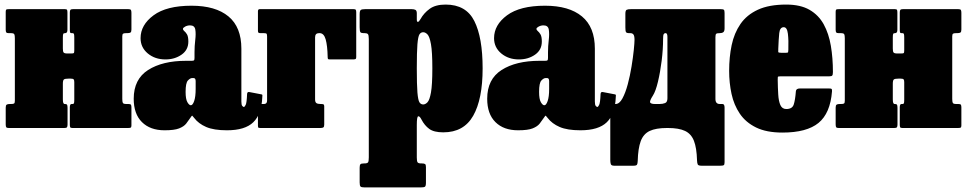

<svg xmlns="http://www.w3.org/2000/svg" viewBox="-20 -560 4231 840"><path d="M515 -127.5Q515 -114.5 517.5 -109.8Q520 -105 533 -105H542Q550.5 -105 552.8 -101.8Q555 -98.5 555 -90V-11Q555 -3 551.5 -1.5Q548 0 539.5 0H296.5Q288.5 0 287 -3.8Q285.5 -7.5 285.5 -15.5V-90.5Q285.5 -105 293 -105H297.5Q302 -105 303.5 -108.2Q305 -111.5 305 -124.5V-200.5Q305 -209.5 302.2 -212.8Q299.5 -216 289.5 -216H279.5Q264.5 -216 259.8 -212.5Q255 -209 255 -193V-125.5Q255 -105 262.5 -105H264.5Q271 -105 273.2 -102Q275.5 -99 275.5 -88V-15Q275.5 -6 272.8 -3Q270 0 261.5 0H19Q10 0 7.5 -3.2Q5 -6.5 5 -16V-89Q5 -99.5 9.2 -102.2Q13.5 -105 23 -105H28Q38 -105 41.5 -107.2Q45 -109.5 45 -119V-392.5Q45 -405.5 42.5 -410.2Q40 -415 27 -415H18Q10 -415 7.5 -418.2Q5 -421.5 5 -430V-509Q5 -517.5 8.8 -518.8Q12.5 -520 20.5 -520H264Q272 -520 273.5 -516.5Q275 -513 275 -504.5V-429.5Q275 -415 265 -415H264.5Q258.5 -415 256.8 -411.8Q255 -408.5 255 -395.5V-347.5Q255 -335 258.2 -330.5Q261.5 -326 275 -326H290Q301.5 -326 303.2 -328Q305 -330 305 -341V-394.5Q305 -406 303.8 -410.5Q302.5 -415 296.5 -415H293Q288 -415 286.8 -418Q285.5 -421 285.5 -432V-505Q285.5 -514 288.2 -517Q291 -520 299.5 -520H541Q550 -520 552.5 -516.8Q555 -513.5 555 -504V-431Q555 -420.5 551 -417.8Q547 -415 537 -415H532Q522.5 -415 518.8 -412.8Q515 -410.5 515 -401Z M565 -128Q565 -213.5 628 -253.8Q691 -294 794 -294H818Q826.5 -294 828.8 -296Q831 -298 831 -307V-332Q831 -358 834.2 -385Q837.5 -412 834.5 -430.5Q831.5 -449 811.5 -449Q800 -449 790.2 -443.8Q780.5 -438.5 780.5 -434Q780.5 -428.5 786.2 -424Q792 -419.5 798 -409.8Q804 -400 804 -378Q804 -341.5 774.2 -320.8Q744.5 -300 704 -300Q658 -300 626.5 -326.2Q595 -352.5 595 -393Q595 -451 651.8 -493Q708.5 -535 818 -535Q923 -535 979.5 -488.2Q1036 -441.5 1036 -347V-116Q1036 -101 1040 -96.5Q1044 -92 1047 -92Q1050 -92 1054.8 -101Q1059.5 -110 1061 -148.5Q1061.5 -160 1072.5 -157L1124.5 -147Q1128.5 -146 1128 -143.2Q1127.5 -140.5 1127.5 -135Q1124.5 -60.5 1088.2 -25.2Q1052 10 973 10H972.5Q915.5 10 882 -4.5Q848.5 -19 829.5 -44Q823.5 -51.5 821.5 -53.5Q819.5 -55.5 813.5 -45.5Q804.5 -32 794.5 -19.2Q784.5 -6.5 763.5 1.8Q742.5 10 700 10Q637 10 601 -25.8Q565 -61.5 565 -128ZM792 -158Q792 -126.5 799.8 -113Q807.5 -99.5 815 -99.5Q823 -99.5 829.5 -118Q836 -136.5 836 -171V-205Q836 -218.5 827 -218.5H820.5Q812 -218.5 802 -207.8Q792 -197 792 -158Z M1134 -415H1120.5Q1113.5 -415 1111 -416.8Q1108.5 -418.5 1108.5 -426V-510.5Q1108.5 -520 1116 -520H1526.5Q1534.5 -520 1536.5 -517Q1538.5 -514 1538.5 -505.5V-310Q1538.5 -303 1535 -301.5Q1531.5 -300 1524.5 -300H1423.5Q1416 -300 1414.8 -302.5Q1413.5 -305 1413.5 -312Q1412.5 -360.5 1404.8 -387.8Q1397 -415 1378.5 -415H1375.5Q1358.5 -415 1358.5 -396.5V-125Q1358.5 -113 1364.2 -109Q1370 -105 1382.5 -105H1384.5Q1391.5 -105 1395 -103.5Q1398.5 -102 1398.5 -95V-15Q1398.5 -5.5 1394.8 -2.8Q1391 0 1382 0H1121Q1113.5 0 1111 -1.2Q1108.5 -2.5 1108.5 -10V-96Q1108.5 -102.5 1112 -103.8Q1115.5 -105 1122 -105H1135Q1148.5 -105 1148.5 -120V-400Q1148.5 -410 1146.2 -412.5Q1144 -415 1134 -415Z M1553.5 -441V-497.5Q1553.5 -513 1558.5 -516.5Q1563.5 -520 1578 -520H1781Q1791.5 -520 1797.5 -516.8Q1803.5 -513.5 1803.5 -502V-475Q1803.5 -464 1808.2 -464.2Q1813 -464.5 1820 -477Q1834.5 -503 1860 -521.5Q1885.5 -540 1929.5 -540Q2019 -540 2055.2 -468Q2091.5 -396 2091.5 -261Q2091.5 -126 2050.2 -53.5Q2009 19 1919.5 19Q1878.5 19 1858 4Q1837.5 -11 1824 -37Q1816 -52.5 1809.8 -51.2Q1803.5 -50 1803.5 -13V129Q1803.5 145 1806.8 150Q1810 155 1823 155H1826Q1836 155 1839.8 157.8Q1843.5 160.5 1843.5 171V239Q1843.5 254 1839 257Q1834.5 260 1819 260H1576Q1561 260 1557.2 256Q1553.5 252 1553.5 238V174Q1553.5 162.5 1556.8 158.8Q1560 155 1572 155H1574Q1587 155 1590.2 150.2Q1593.5 145.5 1593.5 128.5V-389Q1593.5 -406.5 1589.5 -410.8Q1585.5 -415 1576 -415H1571Q1560 -415 1556.8 -419.2Q1553.5 -423.5 1553.5 -441ZM1803.5 -261Q1803.5 -189 1806.2 -155.5Q1809 -122 1815 -112.5Q1821 -103 1831.5 -103Q1841 -103 1850.2 -112.5Q1859.5 -122 1865.5 -155.5Q1871.5 -189 1871.5 -261Q1871.5 -333 1865.5 -366.5Q1859.5 -400 1850.2 -409.5Q1841 -419 1831.5 -419Q1821 -419 1815 -409.5Q1809 -400 1806.2 -366.5Q1803.5 -333 1803.5 -261Z M2111.5 -128Q2111.5 -213.5 2174.5 -253.8Q2237.5 -294 2340.5 -294H2364.5Q2373 -294 2375.2 -296Q2377.5 -298 2377.5 -307V-332Q2377.5 -358 2380.8 -385Q2384 -412 2381 -430.5Q2378 -449 2358 -449Q2346.5 -449 2336.8 -443.8Q2327 -438.5 2327 -434Q2327 -428.5 2332.8 -424Q2338.5 -419.5 2344.5 -409.8Q2350.5 -400 2350.5 -378Q2350.5 -341.5 2320.8 -320.8Q2291 -300 2250.5 -300Q2204.5 -300 2173 -326.2Q2141.5 -352.5 2141.5 -393Q2141.5 -451 2198.2 -493Q2255 -535 2364.5 -535Q2469.5 -535 2526 -488.2Q2582.5 -441.5 2582.5 -347V-116Q2582.5 -101 2586.5 -96.5Q2590.5 -92 2593.5 -92Q2596.5 -92 2601.2 -101Q2606 -110 2607.5 -148.5Q2608 -160 2619 -157L2671 -147Q2675 -146 2674.5 -143.2Q2674 -140.5 2674 -135Q2671 -60.5 2634.8 -25.2Q2598.5 10 2519.5 10H2519Q2462 10 2428.5 -4.5Q2395 -19 2376 -44Q2370 -51.5 2368 -53.5Q2366 -55.5 2360 -45.5Q2351 -32 2341 -19.2Q2331 -6.5 2310 1.8Q2289 10 2246.5 10Q2183.5 10 2147.5 -25.8Q2111.5 -61.5 2111.5 -128ZM2338.5 -158Q2338.5 -126.5 2346.2 -113Q2354 -99.5 2361.5 -99.5Q2369.5 -99.5 2376 -118Q2382.5 -136.5 2382.5 -171V-205Q2382.5 -218.5 2373.5 -218.5H2367Q2358.5 -218.5 2348.5 -207.8Q2338.5 -197 2338.5 -158Z M3110 -397V-127Q3110 -105 3129 -105H3139Q3146 -105 3148 -100.5Q3150 -96 3150 -89V149.5Q3150 160.5 3146.2 162.8Q3142.5 165 3131 165H3049Q3035 165 3032.5 159.2Q3030 153.5 3029.5 141.5Q3028 87 3016 56.2Q3004 25.5 2977 12.8Q2950 0 2902.5 0H2897.5Q2849.5 0 2822.2 13Q2795 26 2783.2 57.5Q2771.5 89 2770 144.5Q2769.5 156 2766.8 160.5Q2764 165 2751 165H2667Q2654.5 165 2652.2 157.8Q2650 150.5 2650 139.5V-91Q2650 -99 2654.5 -102Q2659 -105 2673 -105Q2690 -105 2703.2 -129.5Q2716.5 -154 2726.5 -191.5Q2736.5 -229 2743 -269Q2749.5 -309 2752.8 -341Q2756 -373 2756 -385.5Q2756 -402.5 2751.5 -408.8Q2747 -415 2737.5 -415H2733.5Q2721.5 -415 2718.8 -419.5Q2716 -424 2716 -440V-500Q2716 -514.5 2721.8 -517.2Q2727.5 -520 2741 -520H3132Q3143.5 -520 3146.8 -517.2Q3150 -514.5 3150 -503V-436Q3150 -423 3144.2 -419Q3138.5 -415 3129 -415Q3117 -415 3113.5 -412.2Q3110 -409.5 3110 -397ZM2891 -415Q2886 -415 2883.5 -410.2Q2881 -405.5 2881 -389Q2881 -344.5 2874.8 -294.2Q2868.5 -244 2858.5 -202.2Q2848.5 -160.5 2836.5 -142Q2820.5 -117 2824.8 -111Q2829 -105 2845.5 -105H2866Q2879 -105 2889.5 -109Q2900 -113 2900 -130V-398Q2900 -415 2892.5 -415Z M3170 -250Q3170 -310 3181 -362.5Q3192 -415 3219.5 -455Q3247 -495 3295.8 -517.5Q3344.5 -540 3420 -540Q3482 -540 3521.8 -517Q3561.5 -494 3583.8 -453.5Q3606 -413 3615 -359.5Q3624 -306 3624 -245Q3624 -233.5 3621.2 -229.8Q3618.5 -226 3607 -226H3394Q3383.5 -226 3383 -223.2Q3382.5 -220.5 3382.5 -211Q3383 -175.5 3384.8 -146.5Q3386.5 -117.5 3394.2 -100.2Q3402 -83 3420 -83Q3446 -83 3452.5 -102.5Q3459 -122 3462 -161Q3463 -173 3480 -173H3606Q3616.5 -173 3618.5 -170.8Q3620.5 -168.5 3620 -160Q3612.5 -64.5 3561 -22.2Q3509.5 20 3403 20Q3333.5 20 3288 -2.2Q3242.5 -24.5 3216.8 -62.5Q3191 -100.5 3180.5 -149Q3170 -197.5 3170 -250ZM3398 -329H3416Q3426.5 -329 3427.5 -330.8Q3428.5 -332.5 3429 -342.5Q3430.5 -384 3427 -412.5Q3423.5 -441 3409 -441Q3392 -441 3389.2 -415Q3386.5 -389 3385 -347.5Q3384.5 -336.5 3384.8 -332.8Q3385 -329 3398 -329Z M4146 -127.5Q4146 -114.5 4148.5 -109.8Q4151 -105 4164 -105H4173Q4181.5 -105 4183.8 -101.8Q4186 -98.5 4186 -90V-11Q4186 -3 4182.5 -1.5Q4179 0 4170.5 0H3927.5Q3919.5 0 3918 -3.8Q3916.5 -7.5 3916.5 -15.5V-90.5Q3916.5 -105 3924 -105H3928.5Q3933 -105 3934.5 -108.2Q3936 -111.5 3936 -124.5V-200.5Q3936 -209.5 3933.2 -212.8Q3930.5 -216 3920.5 -216H3910.5Q3895.5 -216 3890.8 -212.5Q3886 -209 3886 -193V-125.5Q3886 -105 3893.5 -105H3895.5Q3902 -105 3904.2 -102Q3906.5 -99 3906.5 -88V-15Q3906.5 -6 3903.8 -3Q3901 0 3892.5 0H3650Q3641 0 3638.5 -3.2Q3636 -6.5 3636 -16V-89Q3636 -99.5 3640.2 -102.2Q3644.5 -105 3654 -105H3659Q3669 -105 3672.5 -107.2Q3676 -109.5 3676 -119V-392.5Q3676 -405.5 3673.5 -410.2Q3671 -415 3658 -415H3649Q3641 -415 3638.5 -418.2Q3636 -421.5 3636 -430V-509Q3636 -517.5 3639.8 -518.8Q3643.5 -520 3651.5 -520H3895Q3903 -520 3904.5 -516.5Q3906 -513 3906 -504.5V-429.5Q3906 -415 3896 -415H3895.5Q3889.5 -415 3887.8 -411.8Q3886 -408.5 3886 -395.5V-347.5Q3886 -335 3889.2 -330.5Q3892.5 -326 3906 -326H3921Q3932.5 -326 3934.2 -328Q3936 -330 3936 -341V-394.5Q3936 -406 3934.8 -410.5Q3933.5 -415 3927.5 -415H3924Q3919 -415 3917.8 -418Q3916.5 -421 3916.5 -432V-505Q3916.5 -514 3919.2 -517Q3922 -520 3930.5 -520H4172Q4181 -520 4183.5 -516.8Q4186 -513.5 4186 -504V-431Q4186 -420.5 4182 -417.8Q4178 -415 4168 -415H4163Q4153.5 -415 4149.8 -412.8Q4146 -410.5 4146 -401Z"/></svg>

Font: Besley* Condensed Fatface
Style: Regular
Weight: 900
Width: 3
Designer: Owen Earl
Foundry: indestructible type*
Version: Version 3.000; ttfautohint (v1.8.3)